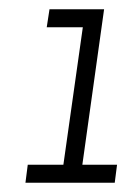

<svg xmlns="http://www.w3.org/2000/svg" viewBox="-20 -395 303 415"><path d="M40 -39H117L159 -336H81L87 -375H205L158 -39H233L228 0H35Z"/></svg>

Font: Josefin Slab
Style: Italic
Weight: 400
Italic angle: -12°
Designer: Santiago Orozco
Foundry: Typemade
Version: Version 2.000